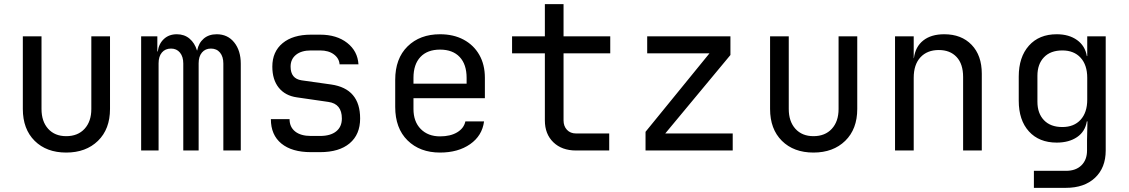

<svg xmlns="http://www.w3.org/2000/svg" viewBox="-20 -725 5440 925"><path d="M299 10Q204 10 147 -46.5Q90 -103 90 -200V-550H180V-200Q180 -140 212 -104.5Q244 -69 299 -69Q355 -69 387.5 -104.5Q420 -140 420 -200V-550H510V-200Q510 -103 452 -46.5Q394 10 299 10Z M660 0V-550H738V-477H740Q745 -514 769.5 -537Q794 -560 832 -560Q868 -560 893 -539Q918 -518 929 -482H930Q937 -518 961.5 -539Q986 -560 1024 -560Q1077 -560 1108.5 -520.5Q1140 -481 1140 -418V0H1056V-419Q1056 -452 1040 -471.5Q1024 -491 996 -491Q969 -491 953 -472Q937 -453 937 -420V0H863V-419Q863 -452 847 -471.5Q831 -491 804 -491Q776 -491 760 -472Q744 -453 744 -420V0Z M1478 8Q1386 8 1335.5 -33.5Q1285 -75 1285 -151H1375Q1375 -113 1402 -91.5Q1429 -70 1478 -70H1522Q1572 -70 1599.5 -92Q1627 -114 1627 -154Q1627 -225 1562 -234L1410 -256Q1354 -264 1323 -302.5Q1292 -341 1292 -404Q1292 -476 1341.5 -517Q1391 -558 1478 -558H1522Q1602 -558 1652.5 -518.5Q1703 -479 1707 -415H1616Q1614 -444 1588.5 -463Q1563 -482 1522 -482H1478Q1432 -482 1406 -461Q1380 -440 1380 -404Q1380 -346 1433 -338L1575 -318Q1715 -298 1715 -154Q1715 -77 1664.5 -34.5Q1614 8 1522 8Z M2100 10Q2003 10 1943.5 -48.5Q1884 -107 1884 -210V-340Q1884 -443 1943.5 -501.5Q2003 -560 2100 -560Q2165 -560 2213.5 -534Q2262 -508 2289 -461Q2316 -414 2316 -350V-252H1972V-200Q1972 -139 2007 -103.5Q2042 -68 2100 -68Q2150 -68 2182.5 -87.5Q2215 -107 2222 -140H2312Q2303 -71 2245 -30.5Q2187 10 2100 10ZM1972 -322H2228V-350Q2228 -415 2194.5 -450.5Q2161 -486 2100 -486Q2039 -486 2005.5 -450.5Q1972 -415 1972 -350Z M2755 0Q2687 0 2646 -39.5Q2605 -79 2605 -145V-468H2447V-550H2605V-705H2695V-550H2920V-468H2695V-145Q2695 -117 2711.5 -99.5Q2728 -82 2755 -82H2915V0Z M3090 0V-90L3398 -468H3098V-550H3499V-460L3185 -82H3510V0Z M3899 10Q3804 10 3747 -46.5Q3690 -103 3690 -200V-550H3780V-200Q3780 -140 3812 -104.5Q3844 -69 3899 -69Q3955 -69 3987.5 -104.5Q4020 -140 4020 -200V-550H4110V-200Q4110 -103 4052 -46.5Q3994 10 3899 10Z M4292 0V-550H4382V-445H4383Q4390 -500 4428 -530Q4466 -560 4529 -560Q4612 -560 4661 -509Q4710 -458 4710 -370V0H4620V-354Q4620 -417 4588.5 -450.5Q4557 -484 4503 -484Q4447 -484 4414.5 -449Q4382 -414 4382 -350V0Z M4961 180V98H5116Q5163 98 5190 71.5Q5217 45 5217 0V-50L5219 -140H5216Q5208 -91 5169 -64.5Q5130 -38 5071 -38Q4986 -38 4937 -92Q4888 -146 4888 -240V-356Q4888 -450 4937 -505Q4986 -560 5071 -560Q5130 -560 5169 -532Q5208 -504 5216 -455H5218V-550H5307V0Q5307 83 5255.5 131.5Q5204 180 5115 180ZM5098 -113Q5154 -113 5186 -148Q5218 -183 5218 -245V-350Q5218 -412 5186 -447Q5154 -482 5098 -482Q5041 -482 5009.5 -449Q4978 -416 4978 -360V-235Q4978 -179 5009.5 -146Q5041 -113 5098 -113Z"/></svg>

Font: JetBrainsMonoNL NFM
Style: Regular
Weight: 400
Monospace: yes
Designer: Philipp Nurullin, Konstantin Bulenkov
Foundry: JetBrains
Version: Version 2.304; ttfautohint (v1.8.4.7-5d5b);Nerd Fonts 3.3.0